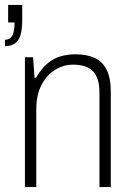

<svg xmlns="http://www.w3.org/2000/svg" viewBox="-33 -758 531 778"><path d="M68 0V-526H101L107 -443H113Q134 -480 159.5 -501Q185 -522 213.5 -530Q242 -538 273 -538Q317 -538 349 -524Q381 -510 398.5 -476.5Q416 -443 416 -385V0H370V-383Q370 -415 362.5 -437Q355 -459 341 -472Q327 -485 307.5 -490.5Q288 -496 263 -496Q225 -496 191 -475.5Q157 -455 135.5 -414.5Q114 -374 114 -313V0ZM-13 -571V-597Q8 -597 17 -614Q26 -631 26 -667H0V-738H57V-676Q57 -639 50 -616Q43 -593 27.5 -582Q12 -571 -13 -571Z"/></svg>

Font: Archivo SemiCondensed Thin
Style: Regular
Weight: 250
Width: 4
Designer: Hector Gatti
Foundry: Omnibus-Type
Version: Version 2.001